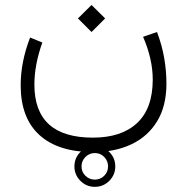

<svg xmlns="http://www.w3.org/2000/svg" viewBox="-20 -387 747 766"><path d="M276.9 276.9Q276.9 243.2 300.8 219.2Q324.7 195.3 358.4 195.3Q392.1 195.3 416 219.2Q439.9 243.2 439.9 276.9Q439.9 310.5 416 334.5Q392.1 358.4 358.4 358.4Q324.7 358.4 300.8 334.5Q276.9 310.5 276.9 276.9ZM305.2 276.9Q305.2 298.8 320.8 314.2Q336.4 329.6 358.4 329.6Q380.4 329.6 395.8 314.2Q411.1 298.8 411.1 276.9Q411.1 254.9 395.8 239.3Q380.4 223.6 358.4 223.6Q336.4 223.6 320.8 239.3Q305.2 254.9 305.2 276.9ZM291 -313.5 345.2 -367.2 399.4 -313.5 345.2 -259.3ZM550.8 -240.2 606.4 -259.3Q626.5 -206.1 635.3 -154.5Q644 -103 644 -53.7Q644 36.1 606.9 96.9Q569.8 157.7 504.2 188.7Q438.5 219.7 352.1 219.7Q211.9 219.7 137.2 151.6Q62.5 83.5 62.5 -46.9Q62.5 -140.1 100.1 -237.3L148.9 -217.3Q117.2 -128.9 117.2 -49.3Q117.2 162.1 350.6 162.1Q464.4 162.1 526.6 104.2Q588.9 46.4 589.4 -68.4Q589.4 -111.8 579.3 -154.8Q569.3 -197.8 550.8 -240.2Z"/></svg>

Font: Vazir Thin UI
Style: Thin-UI
Weight: 100
Designer: Saber Rastikerdar
Foundry: Saber Rastikerdar
Version: Version 30.0.0